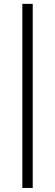

<svg xmlns="http://www.w3.org/2000/svg" viewBox="-20 -730 278 971"><path d="M145.5 220.5H93V-710.5H145.5Z"/></svg>

Font: Anek Tamil Medium Light
Style: Regular
Weight: 300
Version: Version 1.003